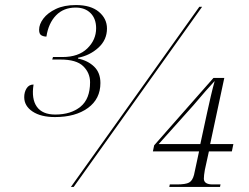

<svg xmlns="http://www.w3.org/2000/svg" viewBox="-20 -741 988 761"><path d="M198 -277Q142 -277 109 -299Q76 -321 76 -356Q76 -376 85.5 -391Q95 -406 113 -406Q104 -349 126 -318Q148 -287 199 -287Q261 -287 299 -318Q337 -349 337 -415Q337 -452 310 -478.5Q283 -505 220 -505H187L190 -515H228Q291 -515 326 -549Q361 -583 361 -629Q361 -667 339 -689Q317 -711 280 -711Q232 -711 202 -680Q172 -649 164 -596Q153 -596 144 -601Q135 -606 135 -623Q135 -645 152 -667.5Q169 -690 201.5 -705.5Q234 -721 281 -721Q340 -721 372 -694Q404 -667 404 -628Q404 -583 370 -552Q336 -521 289 -512V-509Q328 -501 353 -477Q378 -453 378 -412Q378 -349 328.5 -313Q279 -277 198 -277ZM261 0 770 -714H781L272 0ZM651 0 653 -10H681Q716 -10 729.5 -17.5Q743 -25 749 -48L769 -141H586L591 -165L826 -432H869L813 -170H905L899 -141H808L792 -68Q790 -56 789 -48Q788 -40 788 -33Q788 -10 823 -10H854L852 0ZM609 -170H774L801 -295Q807 -323 815.5 -359.5Q824 -396 831 -420Q817 -405 794 -379Q771 -353 746 -323Z"/></svg>

Font: Noto Serif Display ExtraLight
Style: Italic
Weight: 200
Italic angle: -12°
Designer: Monotype Design Team
Foundry: Monotype Imaging Inc.
Version: Version 2.009